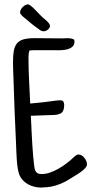

<svg xmlns="http://www.w3.org/2000/svg" viewBox="-20 -852 415 872"><path d="M375 -106.4Q375 -98.1 368.4 -90.3Q361.8 -82.5 352.5 -75.2Q343.3 -67.9 333.5 -61.8Q323.7 -55.7 317.4 -51.8Q300.8 -41 284.4 -31.7Q268.1 -22.5 250.7 -15.6Q233.4 -8.8 215.1 -4.9Q196.8 -1 176.8 -1L168.9 0Q152.8 0 137 -3.7Q121.1 -7.3 107.4 -14.9Q93.8 -22.5 83 -34.2Q72.3 -45.9 66.4 -62.5Q62 -75.7 59.6 -93.8Q57.1 -111.8 55.9 -131.3Q54.7 -150.9 54 -169.7Q53.2 -188.5 52.7 -203.1Q45.4 -352.5 41 -502Q40 -519 39.6 -536.1Q39.1 -553.2 39.1 -570.3Q39.1 -599.6 42.5 -620.1Q45.9 -640.6 56.2 -653.8Q66.4 -667 85.7 -672.9Q105 -678.7 136.7 -678.7Q168.5 -678.7 200.4 -678.2Q232.4 -677.7 264.6 -677.7Q274.4 -677.7 284.2 -678.5Q293.9 -679.2 303.7 -676.8Q309.6 -675.8 314 -673.6Q318.4 -671.4 318.4 -664.1Q318.4 -646.5 306.6 -637.9Q294.9 -629.4 278.8 -626.5Q262.7 -623.5 245.4 -623.8Q228 -624 216.8 -624H153.3Q143.6 -624 133.8 -624Q124 -624 114.3 -623Q111.3 -615.7 110.4 -607.9Q109.4 -600.1 109.4 -591.8Q109.4 -538.6 112.1 -486.8Q114.7 -435.1 117.2 -381.8Q147.5 -384.3 177.2 -387.7Q207 -391.1 237.3 -395.5Q241.7 -395.5 245.4 -396Q249 -396.5 252.9 -396.5Q263.2 -396.5 267.3 -391.1Q271.5 -385.7 271.5 -376Q271.5 -369.1 270.8 -363.3Q270 -357.4 267.6 -351.6Q264.2 -341.8 256.3 -337.4Q248.5 -333 238.8 -331.3Q229 -329.6 218.5 -329.6Q208 -329.6 200.2 -329.1Q179.7 -328.1 159.9 -327.6Q140.1 -327.1 120.1 -326.2Q120.6 -315.9 121.6 -295.4Q122.6 -274.9 123.8 -249.3Q125 -223.6 126.7 -196.3Q128.4 -168.9 130.4 -144.8Q132.3 -120.6 134.8 -102.5Q137.2 -84.5 139.6 -78.1Q145 -67.9 151.9 -64.7Q158.7 -61.5 169.9 -61.5Q188 -61.5 208 -68.6Q228 -75.7 247.1 -86.7Q266.1 -97.7 283.4 -110.8Q300.8 -124 313.5 -136.7Q318.8 -141.1 324.2 -145.8Q329.6 -150.4 336.9 -150.4Q344.2 -150.4 351.1 -146Q357.9 -141.6 363.3 -135Q368.7 -128.4 371.8 -120.6Q375 -112.8 375 -106.4ZM207 -734.4Q207 -729.5 204.3 -725.1Q201.7 -720.7 197.3 -717.3Q192.9 -713.9 188 -711.9Q183.1 -710 178.7 -710Q172.9 -710 167.2 -712.4Q161.6 -714.8 157.2 -718.8Q141.6 -730 134.3 -735.6Q127 -741.2 121.3 -745.8Q115.7 -750.5 108.9 -756.3Q102.1 -762.2 86.9 -774.4Q82.5 -778.3 78.1 -782.7Q73.7 -787.1 71.3 -793V-796.9Q71.3 -801.8 74.5 -808.1Q77.6 -814.5 82.8 -819.6Q87.9 -824.7 94 -828.4Q100.1 -832 105.5 -832Q112.8 -832 119.1 -826.4Q125.5 -820.8 130.9 -816.4L171.9 -774.4Q175.3 -771 181.4 -766.4Q187.5 -761.7 193.1 -756.3Q198.7 -751 202.9 -745.1Q207 -739.3 207 -734.4Z"/></svg>

Font: Just Another Hand
Style: Regular
Weight: 400
Designer: Astigmatic (AOETI)
Foundry: Astigmatic (AOETI)
Version: Version 1.000